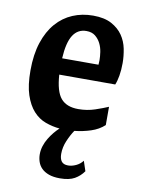

<svg xmlns="http://www.w3.org/2000/svg" viewBox="-84 -570 635 858"><g transform="rotate(10 233.5 -141.0)"><path d="M165 -226Q170 -150 196 -119.5Q222 -89 275 -89Q315 -89 350.5 -101Q386 -113 409 -123V-40Q384 -17 348.5 -5.5Q313 6 275 10Q260 32 247.5 61.5Q235 91 235 121Q235 143 244 155Q253 167 274 167Q291 167 309.5 158.5Q328 150 340 134L355 179Q339 202 314.5 216Q290 230 248 230Q218 230 197.5 222.5Q177 215 164.5 202.5Q152 190 146.5 173.5Q141 157 141 140Q141 120 147 101.5Q153 83 163 66.5Q173 50 184.5 36Q196 22 208 11Q175 8 143.5 -3.5Q112 -15 88 -41.5Q64 -68 49.5 -111.5Q35 -155 35 -222Q35 -295 53 -349.5Q71 -404 102.5 -440Q134 -476 176.5 -494Q219 -512 269 -512Q320 -512 352.5 -494.5Q385 -477 403.5 -450Q422 -423 428.5 -390Q435 -357 435 -326Q435 -294 430.5 -268Q426 -242 419 -226ZM251 -439Q212 -439 190.5 -405.5Q169 -372 165 -300H330Q330 -304 330.5 -310Q331 -316 331 -321Q331 -337 328 -357.5Q325 -378 316 -396Q307 -414 291.5 -426.5Q276 -439 251 -439Z"/></g></svg>

Font: Cantora One
Style: Regular
Weight: 400
Designer: Pablo Impallari, Rodrigo Fuenzalida
Foundry: Pablo Impallari
Version: Version 1.002; ttfautohint (v0.8) -G 200 -r 50